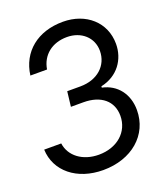

<svg xmlns="http://www.w3.org/2000/svg" viewBox="-144 -834 814 941"><g transform="rotate(-20 263.0 -363.5)"><path d="M232.9 11.7C381.8 11.7 487.8 -79.1 487.8 -209C487.8 -292.5 439.9 -354.5 363.3 -370.6L363.8 -377.4C453.6 -396.5 502.4 -468.3 502.4 -548.8C502.4 -661.1 414.6 -739.3 293.9 -739.3C162.1 -739.3 70.3 -665 54.7 -545.9H141.6C153.3 -617.7 209.5 -662.1 287.1 -662.1C361.3 -662.1 416.5 -613.3 416.5 -543.9C416.5 -466.8 356 -412.1 266.6 -412.1H198.2L189 -334H254.4C345.7 -334 401.9 -286.6 401.9 -210.4C401.9 -125.5 333.5 -66.4 238.3 -66.4C154.3 -66.4 91.8 -113.8 83 -181.6H-5.9C-1.5 -67.9 95.7 11.7 232.9 11.7Z"/></g></svg>

Font: Guggenheim Sans Display
Style: Italic
Weight: 400
Italic angle: -7°
Designer: Modified by Tom Baber under direction of Pentagram Design 2023
Foundry: rsms
Version: Version 1.001;Glyphs 3.1.2 (3151)